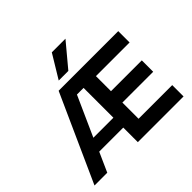

<svg xmlns="http://www.w3.org/2000/svg" viewBox="-198 -1113 1351 1351"><g transform="rotate(-45 478.0 -437.5)"><path d="M610.8 -875 464.8 -700.2H369.1L475.1 -875ZM911.1 -649.9V-537.1H576.2V-387.2H882.8V-273.9H576.2V-112.8H911.1V0H456.1V-145H216.8L151.9 0H24.9L317.9 -649.9ZM256.8 -243.2H456.1V-540H390.1Z"/></g></svg>

Font: Overused Grotesk SemiBold
Style: Regular
Weight: 600
Version: Version 0.002